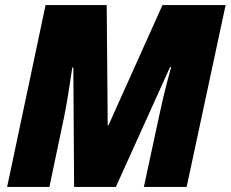

<svg xmlns="http://www.w3.org/2000/svg" viewBox="-20 -734 906 754"><path d="M8 0H174L231 -271C242 -323 252 -390 264 -469H268L271 0H435L648 -471H652C645 -441 629 -392 607 -288L545 0H713L866 -714H618L406 -242H403L399 -714H159Z"/></svg>

Font: Noto Sans SemiCondensed Black
Style: Italic
Weight: 900
Width: 4
Italic angle: -12°
Designer: Monotype Design Team
Foundry: Monotype Imaging Inc.
Version: Version 2.013